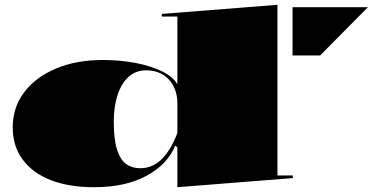

<svg xmlns="http://www.w3.org/2000/svg" viewBox="-20 -765 1575 800"><path d="M1136 -745V-34H1200V-23L719 15V-151L710 -158Q694 -119 664 -87.5Q634 -56 590.5 -32.5Q547 -9 492.5 3Q438 15 372 15Q267 15 191.5 -14.5Q116 -44 74.5 -100Q33 -156 33 -234Q33 -318 81 -381Q129 -444 213.5 -479.5Q298 -515 408 -515Q482 -515 546 -502.5Q610 -490 655.5 -467.5Q701 -445 719 -414V-696H654V-707ZM589 -472Q546 -472 516 -445Q486 -418 470 -369.5Q454 -321 454 -258Q454 -183 468 -140.5Q482 -98 506.5 -81Q531 -64 564 -64Q591 -64 614.5 -74.5Q638 -85 657 -105Q676 -125 691.5 -152Q707 -179 719 -211V-335Q719 -367 709 -392.5Q699 -418 681.5 -436Q664 -454 640.5 -463Q617 -472 589 -472ZM1199 -534V-735H1513L1314 -534Z"/></svg>

Font: Kalnia Expanded SemiBold
Style: Regular
Weight: 600
Width: 7
Designer: Frida Medrano
Foundry: Frida Medrano
Version: Version 1.105